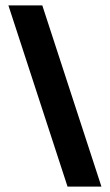

<svg xmlns="http://www.w3.org/2000/svg" viewBox="-20 -688 405 708"><path d="M229 0 11 -668H136L354 0Z"/></svg>

Font: Gantari
Style: Bold
Weight: 700
Designer: Anugrah Pasau
Foundry: Lafontype
Version: Version 1.000; ttfautohint (v1.6)